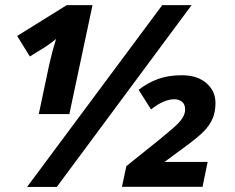

<svg xmlns="http://www.w3.org/2000/svg" viewBox="-20 -734 921 754"><path d="M775.4 -0.5H459L476.1 -81.5L609.4 -188.5Q663.6 -232.9 678.2 -248Q692.9 -263.2 700 -276.9Q707 -290.5 707 -304.2Q707 -324.7 694.6 -334.5Q682.1 -344.2 665 -344.2Q623 -344.2 573.2 -304.2L524.4 -381.3Q560.5 -409.2 600.6 -423.8Q640.6 -438.5 694.3 -438.5Q754.4 -438.5 790.3 -407.7Q826.2 -377 826.2 -329.6Q826.2 -295.4 815.4 -269.5Q804.7 -243.7 781.2 -219Q757.8 -194.3 689 -144.5L626 -98.1H795.4ZM242.2 -713.9H343.3L252.4 -286.1H132.3L173.3 -480Q185.1 -533.2 200.2 -581.1Q192.4 -573.7 161.1 -551.8L97.2 -512.2L47.4 -592.8ZM732.4 -713.9 203.1 0H86.4L617.2 -713.9Z"/></svg>

Font: Zoram GWebM
Style: Bold Italic
Weight: 700
Italic angle: -12°
Foundry: Ascender Corporation
Version: Version 1.000